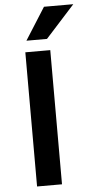

<svg xmlns="http://www.w3.org/2000/svg" viewBox="-62 -970 486 1005"><g transform="rotate(-5 181.5 -467.0)"><path d="M91 0V-705H222V0ZM102 -765 209 -934H363L210 -765Z"/></g></svg>

Font: Nunito Sans 7pt SemiCondensed
Style: Bold
Weight: 700
Width: 4
Designer: Vernon Adams
Foundry: Vernon Adams
Version: Version 3.101;gftools[0.9.27]